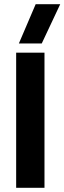

<svg xmlns="http://www.w3.org/2000/svg" viewBox="-20 -895 307 915"><path d="M70 -688 150 -875H267L179 -688ZM57 0V-644H192V0Z"/></svg>

Font: Kanit Medium
Style: Regular
Weight: 500
Designer: Katatrad Team
Foundry: CadsonDemak
Version: Version 2.000; ttfautohint (v1.8.3)